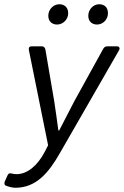

<svg xmlns="http://www.w3.org/2000/svg" viewBox="-77 -678 578 896"><path d="M148.4 -604.5C148.4 -578.1 166 -563.5 189.5 -563.5C216.8 -563.5 241.2 -586.9 241.2 -616.2C241.2 -643.6 223.6 -658.2 200.2 -658.2C171.9 -658.2 148.4 -633.8 148.4 -604.5ZM335 -604.5C335 -578.1 352.5 -563.5 376 -563.5C403.3 -563.5 426.8 -586.9 426.8 -616.2C426.8 -643.6 410.2 -658.2 385.7 -658.2C358.4 -658.2 335 -633.8 335 -604.5ZM-4.9 198.2C91.8 198.2 150.4 127.9 202.1 37.1L478.5 -443.4C484.4 -454.1 479.5 -461.9 467.8 -461.9H423.8C416 -461.9 409.2 -458 405.3 -451.2L270.5 -207L199.2 -69.3H195.3C189.5 -112.3 182.6 -164.1 175.8 -207L134.8 -447.3C132.8 -456.1 127 -461.9 118.2 -461.9H71.3C60.5 -461.9 55.7 -456.1 57.6 -445.3L147.5 0L130.9 32.2C97.7 94.7 50.8 134.8 0 134.8C-7.8 134.8 -14.6 133.8 -22.5 131.8C-31.2 128.9 -38.1 130.9 -42 140.6L-54.7 168.9C-58.6 177.7 -56.6 186.5 -46.9 189.5C-31.2 195.3 -15.6 198.2 -4.9 198.2Z"/></svg>

Font: Ed Sans Neue
Style: Italic
Weight: 400
Italic angle: -11°
Designer: Stephen Hutchings
Version: Version 1.004;PS 001.004;hotconv 1.0.88;makeotf.lib2.5.64775